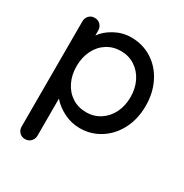

<svg xmlns="http://www.w3.org/2000/svg" viewBox="-169 -665 953 996"><g transform="rotate(30 307.0 -166.5)"><path d="M575 -262Q575 -184 543.5 -122.5Q512 -61 457 -26Q402 9 336 9Q284 9 239 -14Q194 -37 166 -70V152Q166 172 152.5 186Q139 200 118 200Q98 200 84.5 186.5Q71 173 71 152V-477Q71 -498 84 -512Q97 -526 118 -526Q139 -526 152.5 -512Q166 -498 166 -477V-448Q190 -483 236 -508Q282 -533 334 -533Q402 -533 457 -498.5Q512 -464 543.5 -402Q575 -340 575 -262ZM484 -262Q484 -314 463.5 -355.5Q443 -397 406 -421Q369 -445 323 -445Q276 -445 239 -421.5Q202 -398 181.5 -356Q161 -314 161 -262Q161 -210 181.5 -168Q202 -126 239 -102.5Q276 -79 323 -79Q369 -79 406 -103Q443 -127 463.5 -168.5Q484 -210 484 -262Z"/></g></svg>

Font: Quicksand Medium
Style: Regular
Weight: 500
Designer: Andrew Paglinawan
Foundry: Andrew Paglinawan
Version: Version 3.000